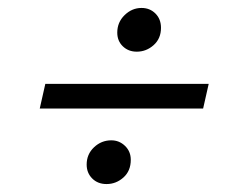

<svg xmlns="http://www.w3.org/2000/svg" viewBox="-20 -613 571 483"><path d="M80 -340 94 -402H505L491 -340ZM324 -483Q303 -483 289 -496.5Q275 -510 275 -531Q275 -557 293.5 -575Q312 -593 336 -593Q357 -593 371 -579Q385 -565 385 -543Q385 -516 366.5 -499.5Q348 -483 324 -483ZM248 -150Q226 -150 212 -164Q198 -178 198 -199Q198 -225 216.5 -242.5Q235 -260 260 -260Q280 -260 294.5 -246Q309 -232 309 -211Q309 -183 290.5 -166.5Q272 -150 248 -150Z"/></svg>

Font: Instrument Sans SemiCondensed
Style: Italic
Weight: 400
Width: 4
Italic angle: -13°
Designer: Rodrigo Fuenzalida
Foundry: fragTYPE
Version: Version 1.000;gftools[0.9.28]